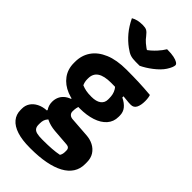

<svg xmlns="http://www.w3.org/2000/svg" viewBox="-323 -915 1247 1247"><g transform="rotate(45 300.0 -291.5)"><path d="M125 -63Q125 -86 133 -105.5Q141 -125 157.5 -140Q174 -155 199 -164V-179L275 -172Q268 -158 265.5 -144.5Q263 -131 263 -113Q263 -99 272 -89.5Q281 -80 297 -78L435 -68Q471 -66 500 -51Q529 -36 546 -9.5Q563 17 563 55V72Q563 115 541.5 148.5Q520 182 478.5 204.5Q437 227 377.5 238.5Q318 250 242 250H233Q163 250 115 234.5Q67 219 42.5 189.5Q18 160 18 119V106Q18 77 33 54Q48 31 76 16.5Q104 2 142 0V-24L214 15Q197 26 187 37Q177 48 172.5 61Q168 74 168 92V103Q168 123 176.5 134.5Q185 146 203.5 150.5Q222 155 251 155H264Q305 155 340.5 152.5Q376 150 405 144Q411 134 413 125Q415 116 415 106V94Q415 81 408 74Q401 67 388 66L271 57Q227 53 194 37Q161 21 143 -5Q125 -31 125 -63ZM329 -437 428 -432V-406Q463 -389 481.5 -366Q500 -343 500 -311V-300Q500 -255 472 -223.5Q444 -192 395 -176Q346 -160 283 -160Q215 -159 161.5 -180.5Q108 -202 77.5 -243.5Q47 -285 47 -342V-352Q47 -412 78 -457Q109 -502 169.5 -527.5Q230 -553 320 -553Q385 -553 435.5 -551Q486 -549 543 -544Q546 -537 548 -523Q550 -509 550 -494Q550 -457 538.5 -434Q527 -411 500 -411Q481 -411 457.5 -414Q434 -417 398.5 -419.5Q363 -422 309 -422Q246 -422 214.5 -401Q183 -380 183 -336V-328Q183 -316 185.5 -305Q188 -294 193 -283Q212 -275 232 -271Q252 -267 283 -267Q326 -267 349 -284Q372 -301 372 -331V-343Q372 -360 368.5 -376Q365 -392 356 -407.5Q347 -423 329 -437ZM362 -631Q353 -631 346 -631Q339 -631 326 -631Q297 -631 277.5 -637Q258 -643 230 -664Q212 -677 195 -693Q178 -709 162.5 -727.5Q147 -746 133.5 -767.5Q120 -789 108 -814Q125 -824 144.5 -828.5Q164 -833 190 -833Q213 -833 226 -826Q239 -819 256 -797Q268 -780 287.5 -763Q307 -746 345 -722L290 -738H356L303 -720Q348 -754 373 -781.5Q398 -809 412 -833H418Q452 -833 475.5 -828Q499 -823 511.5 -815Q524 -807 524 -798Q524 -789 518.5 -775.5Q513 -762 501 -743Q490 -726 473.5 -709.5Q457 -693 437.5 -678Q418 -663 398.5 -651Q379 -639 362 -631Z"/></g></svg>

Font: Recursive Casual ExtraBold
Style: Regular
Weight: 800
Version: Version 1.047